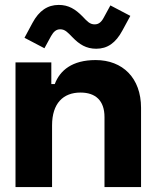

<svg xmlns="http://www.w3.org/2000/svg" viewBox="-20 -760 636 780"><path d="M43 0H191.5V-250.5C191.5 -340 236.5 -384 307 -384C368 -384 404.5 -351.5 404.5 -284.5V0H553V-322C553 -443 478.5 -516 368.5 -516C273 -516 223.5 -474 202.5 -418.5H188.5V-506.5H43ZM160.5 -564 187.5 -613.5C197.5 -631 208 -641 224.5 -641C244 -641 254.5 -629 274 -609C302.5 -579.5 330 -562 371 -562C416 -562 450 -585 477.5 -636.5L509.5 -695.5L428.5 -738L401.5 -688.5C392 -670.5 381 -661 364.5 -661C345 -661 334.5 -673 315.5 -693C286.5 -722.5 259 -740 218.5 -740C173.5 -740 138.5 -716.5 112 -667L79.5 -606.5Z"/></svg>

Font: MCL Standard Bold
Style: Regular
Weight: 700
Designer: Květoslav Bartoš
Foundry: Florian Karsten
Version: Version 1.001;Glyphs 3.2.3 (3260)